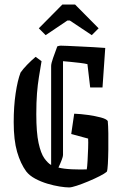

<svg xmlns="http://www.w3.org/2000/svg" viewBox="-20 -812 556 841"><path d="M162 -544Q156 -508 150.5 -474.5Q145 -441 142 -402.5Q139 -364 139 -312Q139 -231 149 -185.5Q159 -140 174 -119Q189 -98 204 -89V-523Q204 -534 212.5 -558Q221 -582 231 -609Q240 -612 246 -612Q254 -612 276.5 -611Q299 -610 328.5 -608.5Q358 -607 388.5 -605.5Q419 -604 441 -602L429 -429H375L363 -531Q351 -534 330.5 -536.5Q310 -539 289 -541Q268 -543 256 -544V-133Q256 -121 236 -78Q260 -72 295.5 -70.5Q331 -69 360 -70Q362 -80 363.5 -107Q365 -134 366 -162.5Q367 -191 366 -205L292 -225L305 -314Q333 -313 365 -308.5Q397 -304 421.5 -297.5Q446 -291 452 -282Q454 -262 454.5 -228Q455 -194 454.5 -157.5Q454 -121 452.5 -94Q451 -67 448 -60Q439 -52 416.5 -40.5Q394 -29 366.5 -17.5Q339 -6 316 1.5Q293 9 283 9Q267 9 241.5 5Q216 1 187.5 -7.5Q159 -16 134 -29.5Q109 -43 95 -61Q70 -95 55 -146.5Q40 -198 40 -277Q40 -346 48.5 -403Q57 -460 70 -494Q81 -510 99 -528.5Q117 -547 136 -563ZM180 -658 150 -688 253 -792H309L412 -688L382 -658L286 -722H275Z"/></svg>

Font: Grenze Gotisch
Style: Regular
Weight: 400
Designer: Renata Polastri
Foundry: Omnibus-Type
Version: Version 1.001